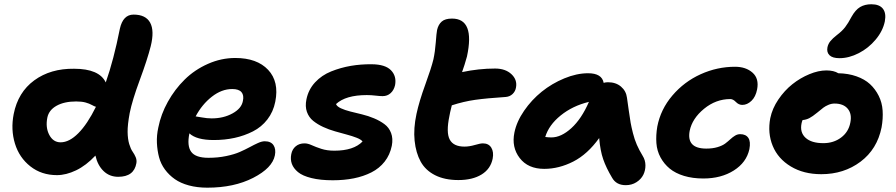

<svg xmlns="http://www.w3.org/2000/svg" viewBox="-20 -828 4185 897"><path d="M246.1 -9.8Q173.8 -9.8 121.8 -50.8Q69.8 -91.8 49.8 -157.2Q29.8 -222.7 43.9 -294.9Q64 -397 140.1 -452.6Q216.3 -508.3 326.2 -506.8Q443.8 -506.8 474.1 -442.9Q511.2 -548.3 540 -693.8Q554.7 -759.8 604 -759.8Q661.1 -759.8 681.6 -721.9Q702.1 -684.1 684.1 -611.8Q668.5 -550.3 633.1 -454.6Q597.7 -358.9 585.9 -299.8Q575.7 -244.6 576.2 -211.4Q576.7 -178.2 583.7 -155Q590.8 -131.8 599.6 -119.4Q608.4 -106.9 614 -93.5Q619.6 -80.1 617.2 -65.9Q606.4 -2 532.2 -2Q491.7 -2 463.9 -28.8Q436 -55.7 425.8 -101.1Q382.3 -54.7 335.4 -32.2Q288.6 -9.8 246.1 -9.8ZM201.2 -278.8Q191.9 -232.4 210.2 -197.8Q228.5 -163.1 263.2 -163.1Q303.7 -163.1 345.9 -205.6Q388.2 -248 428.2 -329.1Q421.4 -330.6 409.4 -337.4Q397.5 -344.2 379.9 -349.1Q362.3 -354 335.9 -354Q280.3 -354 244.4 -334Q208.5 -314 201.2 -278.8Z M948.7 48.8Q901.4 48.8 862.5 38.3Q823.7 27.8 796.9 9Q770 -9.8 750.7 -35.9Q731.4 -62 723.1 -93.3Q714.8 -124.5 713.1 -159.9Q711.4 -195.3 719.7 -232.9Q731.9 -294.4 764.2 -352.5Q796.4 -410.6 842.8 -456.3Q889.2 -502 951.2 -529.5Q1013.2 -557.1 1079.1 -557.1Q1180.7 -557.1 1232.7 -501.7Q1284.7 -446.3 1266.1 -353Q1256.8 -305.7 1229.2 -270Q1201.7 -234.4 1161.6 -214.1Q1121.6 -193.8 1075.9 -183.8Q1030.3 -173.8 979 -173.8Q897.5 -173.8 864.7 -205.1V-204.1Q853 -146.5 873.3 -118.7Q893.6 -90.8 954.1 -90.8Q998 -90.8 1036.6 -98.9Q1075.2 -106.9 1100.6 -118.2Q1126 -129.4 1146.7 -140.6Q1167.5 -151.9 1185.3 -159.9Q1203.1 -168 1216.8 -168Q1245.6 -168 1257.8 -149.7Q1270 -131.3 1264.2 -102.1Q1252.4 -43 1162.8 2.9Q1073.2 48.8 948.7 48.8ZM1064.9 -412.1Q1015.6 -412.1 969.7 -376.2Q923.8 -340.3 894 -284.2Q897.9 -284.2 922.6 -279.5Q947.3 -274.9 968.8 -274.9Q1023.9 -274.9 1066.2 -298.1Q1108.4 -321.3 1114.7 -356Q1120.6 -382.8 1108.2 -397.5Q1095.7 -412.1 1064.9 -412.1Z M1534.7 14.2Q1476.6 14.2 1435.1 3.9Q1393.6 -6.3 1372.3 -23.9Q1351.1 -41.5 1343.5 -62.5Q1335.9 -83.5 1340.8 -107.9Q1345.2 -130.9 1361.6 -144.5Q1377.9 -158.2 1402.8 -158.2Q1418 -158.2 1436.5 -149.7Q1455.1 -141.1 1481.4 -132.6Q1507.8 -124 1542 -124Q1632.3 -124 1673.8 -167Q1667 -176.3 1646.5 -184.3Q1626 -192.4 1600.3 -199.2Q1574.7 -206.1 1545.4 -214.4Q1516.1 -222.7 1489.7 -234.9Q1463.4 -247.1 1443.1 -263.4Q1422.9 -279.8 1413.8 -305.4Q1404.8 -331.1 1411.6 -363.8Q1420.9 -409.7 1451.9 -443.1Q1482.9 -476.6 1527.3 -494.4Q1571.8 -512.2 1618.9 -520.3Q1666 -528.3 1716.8 -527.8Q1779.8 -527.3 1806.6 -499.8Q1833.5 -472.2 1825.7 -430.2Q1820.3 -406.7 1804.9 -392.8Q1789.6 -378.9 1767.6 -378.9Q1754.9 -378.9 1734.6 -381.3Q1714.4 -383.8 1693.8 -383.8Q1594.7 -383.8 1549.8 -341.8Q1554.2 -330.6 1572.8 -322Q1591.3 -313.5 1616.5 -307.1Q1641.6 -300.8 1671.1 -293.7Q1700.7 -286.6 1727.8 -275.1Q1754.9 -263.7 1776.1 -248Q1797.4 -232.4 1807.1 -206.5Q1816.9 -180.7 1810.5 -147Q1801.8 -104.5 1777.1 -73Q1752.4 -41.5 1715.3 -22.7Q1678.2 -3.9 1633.3 5.1Q1588.4 14.2 1534.7 14.2Z M2121.6 13.2Q2057.6 13.2 2012.7 -9.5Q1967.8 -32.2 1945.3 -73Q1922.9 -113.8 1917 -170.7Q1911.1 -227.5 1925.8 -295.9Q1938.5 -355 1966.8 -432.6Q1995.1 -510.3 2004.9 -550.8Q2012.7 -586.9 2015.9 -629.9Q2019 -672.9 2022 -688Q2027.8 -713.4 2043.7 -727.3Q2059.6 -741.2 2091.8 -741.2Q2199.7 -741.2 2161.6 -564Q2150.4 -523.4 2138.7 -491.2Q2217.3 -507.8 2293 -507.8Q2341.3 -507.8 2369.4 -481.4Q2397.5 -455.1 2390.6 -418.9Q2387.7 -401.4 2374.8 -388.9Q2361.8 -376.5 2342.8 -375Q2253.4 -369.1 2200 -361.6Q2146.5 -354 2090.8 -335.9Q2081.1 -296.9 2079.6 -286.1Q2063.5 -209 2081.1 -176Q2098.6 -143.1 2149.9 -143.1Q2172.4 -143.1 2198.2 -150.6Q2224.1 -158.2 2235.8 -158.2Q2263.2 -158.2 2275.4 -137.9Q2287.6 -117.7 2281.7 -86.9Q2272 -38.6 2229.7 -12.7Q2187.5 13.2 2121.6 13.2Z M2522.5 -39.1Q2446.8 -39.1 2408 -89.6Q2369.1 -140.1 2383.3 -209Q2393.6 -259.8 2428.5 -310.5Q2463.4 -361.3 2511 -399.7Q2558.6 -438 2616.5 -461.9Q2674.3 -485.8 2727.5 -485.8Q2792 -485.8 2800.3 -440.9Q2809.1 -443.8 2820.3 -443.8Q2857.4 -443.8 2881.3 -423.3Q2905.3 -402.8 2909.2 -371.1Q2912.1 -351.1 2917.5 -312.3Q2922.9 -273.4 2926.3 -254.4Q2929.7 -235.4 2937 -206.1Q2944.3 -176.8 2955.3 -151.6Q2966.3 -126.5 2982.4 -100.1Q2995.1 -80.1 2995.4 -55.9Q2995.6 -31.7 2985.4 -11.2Q2975.1 9.3 2953.4 23.2Q2931.6 37.1 2903.3 37.1Q2858.9 37.1 2839.4 2Q2812 -43.9 2798.1 -84Q2784.2 -124 2779.3 -183.1Q2725.1 -107.4 2658.2 -73.2Q2591.3 -39.1 2522.5 -39.1ZM2556.2 -186Q2601.6 -186 2649.2 -229.2Q2696.8 -272.5 2731.4 -352.1Q2654.8 -333.5 2599.4 -288.6Q2543.9 -243.7 2527.3 -188Q2543 -186 2556.2 -186Z M3266.1 5.9Q3215.8 5.9 3175.5 -6.3Q3135.3 -18.6 3108.9 -40.3Q3082.5 -62 3065.9 -92.5Q3049.3 -123 3046.6 -159.4Q3043.9 -195.8 3050.8 -236.8Q3066.4 -317.4 3121.3 -381.8Q3176.3 -446.3 3253.4 -481.2Q3330.6 -516.1 3414.1 -516.1Q3464.8 -516.1 3495.8 -488.5Q3526.9 -460.9 3517.1 -410.2Q3510.3 -375.5 3490.5 -356.7Q3470.7 -337.9 3447.8 -337.9Q3431.2 -337.9 3418 -351.6Q3404.8 -365.2 3392.1 -365.2Q3324.7 -365.2 3269.3 -319.8Q3213.9 -274.4 3202.1 -216.8Q3186.5 -133.8 3279.8 -133.8Q3309.1 -133.8 3332 -140.6Q3355 -147.5 3368.2 -157.5Q3381.3 -167.5 3392.1 -177.5Q3402.8 -187.5 3414.1 -194.3Q3425.3 -201.2 3438 -201.2Q3464.4 -201.2 3476.1 -183.8Q3487.8 -166.5 3481 -130.9Q3467.3 -68.8 3408.2 -31.5Q3349.1 5.9 3266.1 5.9Z M3901.9 -556.2Q3869.6 -556.2 3855.5 -569.8Q3841.3 -583.5 3845.7 -606.9Q3849.1 -623 3859.4 -635.7Q3869.6 -648.4 3889.6 -664.1Q3914.1 -682.6 3928.2 -700.9Q3942.4 -719.2 3958.5 -750Q3976.6 -782.2 3998.5 -795.2Q4020.5 -808.1 4050.8 -808.1Q4088.4 -808.1 4104.7 -787.4Q4121.1 -766.6 4113.8 -728Q4104.5 -683.1 4071 -643.1Q4037.6 -603 3991.9 -579.6Q3946.3 -556.2 3901.9 -556.2ZM3816.9 -14.2Q3734.4 -14.2 3674.6 -50.3Q3614.7 -86.4 3590.1 -146.2Q3565.4 -206.1 3578.6 -275.9Q3587.9 -321.3 3616.5 -363.3Q3645 -405.3 3681.9 -434.6Q3718.8 -463.9 3761.2 -481.4Q3803.7 -499 3840.8 -499Q3875.5 -499 3896.5 -485.8Q3943.4 -484.9 3981.4 -471.4Q4019.5 -458 4044.4 -435.1Q4069.3 -412.1 4085.2 -380.4Q4101.1 -348.6 4103.5 -311.5Q4106 -274.4 4098.6 -232.9Q4078.1 -130.9 4000.2 -72.5Q3922.4 -14.2 3816.9 -14.2ZM3724.6 -251Q3716.3 -209 3743.7 -184.1Q3771 -159.2 3826.7 -159.2Q3874.5 -159.2 3909.4 -185.3Q3944.3 -211.4 3952.6 -254.9Q3960.9 -295.4 3940.7 -319.8Q3920.4 -344.2 3878.9 -344.2Q3864.3 -344.2 3850.1 -338.1Q3835.9 -332 3826.7 -325Q3817.4 -317.9 3797.9 -301.8Q3775.9 -283.7 3761.2 -276.1Q3746.6 -268.6 3729.5 -267.1Q3726.1 -258.8 3724.6 -251Z"/></svg>

Font: Shantell Sans Irregular
Style: Bold Italic
Weight: 700
Italic angle: -11.31°
Designer: Stephen Nixon, Anya Danilova, Shantell Martin
Foundry: Arrow Type
Version: Version 1.006;[9816181b4]